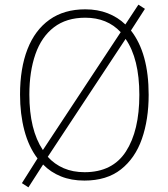

<svg xmlns="http://www.w3.org/2000/svg" viewBox="-20 -765 719 824"><path d="M618 -358Q618 -252 589 -169Q560 -86 499 -38Q438 10 342 10Q286 10 241.5 -8Q197 -26 165 -59L102 39L74 21L141 -85Q103 -135 84.5 -205.5Q66 -276 66 -359Q66 -472 98 -554Q130 -636 192.5 -680.5Q255 -725 346 -725Q399 -725 442.5 -708Q486 -691 518 -660L574 -745L602 -727L542 -634Q618 -537 618 -358ZM106 -359Q106 -208 164 -121L498 -627Q440 -689 346 -689Q265 -689 211.5 -648Q158 -607 132 -532.5Q106 -458 106 -359ZM578 -358Q578 -513 519 -598L185 -92Q214 -60 253.5 -43Q293 -26 343 -26Q463 -26 520.5 -115Q578 -204 578 -358Z"/></svg>

Font: Noto Sans Arabic SemCond ExtLt
Style: Regular
Weight: 200
Width: 4
Designer: Monotype Design Team, Nadine Chahine, Nizar Qandah and Khaled Hosny
Foundry: Monotype Imaging Inc.
Version: Version 2.012; ttfautohint (v1.8.4.7-5d5b)